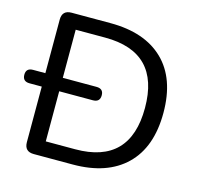

<svg xmlns="http://www.w3.org/2000/svg" viewBox="-113 -815 961 925"><g transform="rotate(15 367.5 -352.5)"><path d="M25 -324Q-10 -324 -10 -358Q-10 -391 25 -391H86V-658Q86 -705 133 -705H327Q498 -705 591.5 -614.5Q685 -524 685 -353Q685 -182 591.5 -91Q498 0 327 0H133Q86 0 86 -47V-324ZM173 -74H320Q593 -74 593 -353Q593 -631 320 -631H173V-391H341Q376 -391 376 -358Q376 -324 341 -324H173Z"/></g></svg>

Font: Chiron GoRound TC N
Style: Regular
Weight: 350
Designer: Ryoko NISHIZUKA 西塚涼子 (kana, bopomofo & ideographs); Paul D. Hunt (Latin, Greek & Cyrillic); Sandoll Communications 산돌커뮤니
Foundry: Adobe
Version: Version 1.000;hotconv 1.1.1;makeotfexe 2.6.0